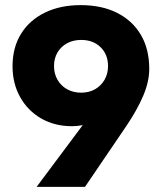

<svg xmlns="http://www.w3.org/2000/svg" viewBox="-20 -730 640 750"><path d="M123 0 344 -296 411 -304Q378 -270 340.5 -253.5Q303 -237 262 -237Q193 -237 140.5 -267.5Q88 -298 58.5 -351Q29 -404 29 -471Q29 -545 62.5 -598.5Q96 -652 156 -681Q216 -710 295 -710Q378 -710 438 -679.5Q498 -649 530.5 -593.5Q563 -538 563 -461Q563 -411 539.5 -356Q516 -301 475 -240L312 0ZM297 -368Q328 -368 351.5 -381.5Q375 -395 388.5 -418.5Q402 -442 402 -472Q402 -517 373 -545.5Q344 -574 297 -574Q266 -574 242 -561Q218 -548 204.5 -525Q191 -502 191 -472Q191 -442 204.5 -418.5Q218 -395 242 -381.5Q266 -368 297 -368Z"/></svg>

Font: SUSE ExtraBold
Style: Regular
Weight: 800
Designer: Rene Bieder
Foundry: SUSE
Version: Version 1.000